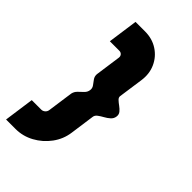

<svg xmlns="http://www.w3.org/2000/svg" viewBox="-259 -774 904 904"><g transform="rotate(45 193.5 -322.0)"><path d="M-28 56 -7 -94H56Q66.5 -94 74.8 -101.2Q83 -108.5 84.5 -119L102.5 -247Q106 -263 117.8 -274.2Q129.5 -285.5 140.8 -296.2Q152 -307 154 -322Q156 -335.5 147.8 -346.8Q139.5 -358 131 -369.8Q122.5 -381.5 123.5 -397L141.5 -525Q143 -535.5 136.8 -542.8Q130.5 -550 120 -550H57L78 -700H141Q189.5 -700 226 -676.2Q262.5 -652.5 280.5 -612.8Q298.5 -573 291.5 -525L274 -402Q272.5 -392 281.5 -383.5Q290.5 -375 302.8 -366.2Q315 -357.5 323.5 -347Q332 -336.5 330 -322Q328 -306.5 316.2 -296Q304.5 -285.5 290.2 -277.8Q276 -270 264.5 -261.5Q253 -253 251.5 -241L234.5 -119Q228 -70.5 198.8 -30.8Q169.5 9 126.5 32.5Q83.5 56 35 56Z"/></g></svg>

Font: Urbanist Black
Style: Italic
Weight: 900
Italic angle: -8°
Designer: Corey Hu
Foundry: Corey Hu
Version: Version 1.330; ttfautohint (v1.8.4.7-5d5b)